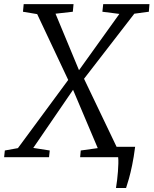

<svg xmlns="http://www.w3.org/2000/svg" viewBox="-50 -763 746 932"><path d="M513 149.5Q516 131.5 518.5 110.8Q521 90 522.5 69.5Q524 49 524.5 31Q525 13 523.5 0L463.5 -50.5H606Q599.5 0 591.5 38.5Q583.5 77 575.8 104.2Q568 131.5 562 149.5ZM-30 0 -26.5 -32.5 37 -44 284.5 -379.5 333 -421.5 529.5 -695.5 447 -706 451 -743H675.5L672.5 -706L602 -696.5L355.5 -377.5L307 -330.5L111.5 -45L191.5 -32.5L188 0ZM339 0 342 -32.5 424.5 -44 304 -328.5 282 -373 130.5 -694.5 61.5 -706 65 -743H307L303.5 -706L219.5 -696.5L334 -421L357.5 -381.5L518.5 -45L591 -32.5L589 0Z"/></svg>

Font: Merriweather 36pt Light
Style: Italic
Weight: 300
Italic angle: -7.8°
Version: Version 2.101